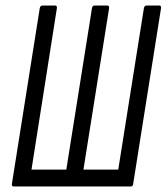

<svg xmlns="http://www.w3.org/2000/svg" viewBox="-20 -675 603 695"><path d="M30 0Q22 0 23 -9L124 -646Q126 -655 134 -655H179Q187 -655 186 -646L94 -61H220L313 -646Q315 -655 322 -655H368Q376 -655 375 -646L282 -61H408L501 -646Q503 -655 510 -655H556Q564 -655 563 -646L462 -9Q461 0 453 0Z"/></svg>

Font: Sofia Sans Extra Condensed
Style: Italic
Weight: 400
Italic angle: -9°
Designer: Botio Nikoltchev, Ani Petrova
Foundry: lettersoup
Version: Version 4.101; ttfautohint (v1.8.4.7-5d5b)